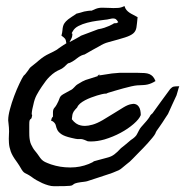

<svg xmlns="http://www.w3.org/2000/svg" viewBox="-20 -312 636 650"><path d="M456.6 77.6Q451.2 91.3 432.4 107.6Q413.6 124 388.3 137.6Q362.9 151.3 333.6 160.1Q309.7 166.9 287.7 166.9Q282.3 166.9 277.4 166.4Q264.3 160.6 259.9 159.6Q256.4 158.6 254 158.6Q253 158.6 250.8 158.9Q248.6 159.1 243 158.9Q237.4 158.6 221.3 154.7Q197.9 149.3 187.9 142.3Q177.8 135.2 174.2 127.9Q170.5 120.5 169.1 113.2Q167.6 105.9 160.3 100Q158.8 98.6 156.6 97.8Q154.4 97.1 152.9 96.6Q154.9 87.8 156.4 85.9Q157.8 83.9 158.6 83.7Q159.3 83.4 159.3 81.5V68.3Q159.3 58.5 163.9 53.4Q168.6 48.3 172 41.9Q178.8 29.3 180.5 23.6Q182.2 18 184.9 14.4Q187.6 10.7 194 7Q200.3 3.4 216.4 -5.4Q222.8 -8.3 225.7 -11Q228.6 -13.7 230.8 -15.9Q233 -18.1 235.5 -20.8Q237.9 -23.5 242.3 -26.4Q253.5 -33.2 258.9 -36.2Q264.3 -39.1 270.1 -41.3Q276 -43.5 284.8 -45.9Q293.5 -48.4 310.6 -54.2Q317 -57.6 318 -58.6L318.4 -59.1H317Q316 -59.1 313.3 -58.4Q310.6 -57.6 309.7 -56.7Q309.7 -56.2 311.6 -56.2Q314 -56.2 322.3 -57.6Q344.8 -61.6 359 -63.3Q373.1 -65 384.8 -65.5H445.4Q459.5 -65.5 469.3 -64.7Q479.1 -64 485.9 -61.1Q492.7 -58.1 497.6 -52.8Q502.5 -47.4 506.4 -37.6Q498.6 -32.7 492.2 -30.1Q485.9 -27.4 479.3 -25.9Q472.7 -24.4 464.4 -24Q456.1 -23.5 444.4 -23Q437.1 -22.5 424.1 -19.6Q411.2 -16.6 396.8 -12.7Q382.4 -8.8 368.7 -4.7Q355.1 -0.5 345.3 2.4Q341.4 3.9 340.9 4.4V4.8Q338.9 4.8 332.6 5.3Q331.1 5.3 324.3 7Q317.5 8.7 308.2 11.4Q298.9 14.1 288.2 18.3Q277.4 22.4 267.7 27.5Q257.9 32.7 250.8 38.8Q243.8 44.9 241.3 51.7Q237.4 55.6 234.7 58.8Q232 62 229.6 65.4Q225.7 72.2 225 77.1Q224.2 82 223.2 91.7Q236.4 109.3 253.5 112.7Q260.3 114.2 267.7 114.2Q278.4 114.2 293.3 110Q308.2 105.9 327.5 94.7Q346.8 83.4 364.8 72Q382.9 60.5 398.5 51.2Q414.1 41.9 424.9 40.5Q428.8 39.5 431.7 39.5Q436.6 39.5 441.5 41.7Q446.3 43.9 450 49.3Q453.7 54.6 455.1 62.2Q456.6 69.8 456.6 77.6ZM79.1 109.4V135.7Q79.1 140.1 79.3 147.5Q79.6 154.8 81.1 163.1Q82.5 171.4 85.4 177.2Q87.9 182.6 91.3 188.5Q94.7 194.3 98.1 198.2Q107.4 209.5 111.8 216.3Q116.2 223.1 120.8 228Q125.5 232.9 132.3 236.3Q139.2 239.7 152.8 244.6Q183.6 254.9 216.8 254.9H219.2Q251 254.9 280.3 243.2Q290 239.3 293.2 237.3Q296.4 235.4 297.1 234.6Q297.9 233.9 298.1 233.9Q298.3 233.9 301.8 232.9Q305.2 231.9 314.2 229.5Q323.2 227.1 341.3 222.2Q349.6 220.2 356 217.3Q362.3 214.4 367.7 210.2Q373 206.1 378.2 201.2Q383.3 196.3 389.2 189.9Q398.4 183.1 406.5 176Q414.6 168.9 422.9 162.1Q431.2 156.7 435.3 152.8Q439.5 148.9 441.9 145.5Q444.3 142.1 445.8 138.4Q447.3 134.8 450.2 129.9Q453.6 123 457.8 118.2Q461.9 113.3 466.6 108.2Q471.2 103 476.3 97.2Q481.4 91.3 486.8 83Q486.8 82 487.3 81.5Q487.3 81.1 487.8 81.1Q488.3 80.6 488.3 80.1Q488.3 79.6 488.8 79.1Q488.8 78.6 489.3 78.1Q491.2 75.7 492.2 75.2L493.2 74.2Q493.7 73.7 496.1 71.8Q511.2 50.3 526.1 30.3Q541 10.3 556.2 -10.7Q562.5 -17.6 568.1 -18.8Q573.7 -20 586.9 -20Q584 -12.7 582.3 -5.4Q580.6 2 577.6 10.7Q570.3 26.4 563 42.2Q555.7 58.1 548.8 73.7Q543.5 81.1 539.3 88.1Q535.2 95.2 530.3 102.1Q525.4 109.4 520.3 116.7Q515.1 124 510.3 130.9Q508.3 133.8 507.8 135.3Q507.3 136.7 505.9 140.1Q502.9 146 495.8 154.5Q488.8 163.1 480.7 172.1Q472.7 181.2 464.8 189.2Q457 197.3 452.1 202.1Q440.4 213.4 430.2 224.6Q419.9 235.8 407.7 244.6Q399.4 251 393.8 256.1Q388.2 261.2 381.3 264.6Q378.4 265.6 373.5 267.8Q368.7 270 363.5 272Q358.4 273.9 354.2 275.6Q350.1 277.3 348.6 277.3Q332 282.7 315.4 288.3Q298.8 293.9 281.7 299.3Q274.9 301.8 270.5 302.5Q266.1 303.2 262.2 303.7Q258.3 304.2 253.9 304.7Q249.5 305.2 242.7 306.6Q234.4 308.6 231.7 310.1Q229 311.5 227.5 313Q226.1 314.5 224.1 315.4Q222.2 316.4 216.1 317.1Q210 317.9 197.5 318.1Q185.1 318.4 162.6 318.4Q153.8 318.4 143.6 315.4Q133.3 312.5 123 307.9Q112.8 303.2 103.5 297.9Q94.2 292.5 87.9 287.6Q77.6 280.3 72.8 278.1Q67.9 275.9 64.5 273.9Q61 272 57.6 268.1Q54.2 264.2 47.9 252.9Q45.9 249.5 44.7 247.6Q43.5 245.6 42.2 243.9Q41 242.2 39.8 240.2Q38.6 238.3 36.1 234.9Q21.5 215.3 16.4 200.7Q11.2 186 10.3 171.9Q9.8 165 9.8 157.7Q9.8 150.4 10.3 142.6Q10.7 138.2 10.7 133.3Q10.7 120.6 8.8 105.5L7.8 96.2V93.8Q7.8 79.6 13.7 57.6Q19.5 35.6 28.1 12.9Q36.6 -9.8 45.7 -28.8Q54.7 -47.9 60.1 -55.7Q62 -57.1 63.5 -58.8Q64.9 -60.5 66.4 -62Q72.3 -69.3 75 -73.2Q77.6 -77.1 79.1 -79.3Q80.6 -81.5 81.5 -82.5Q82.5 -83.5 85 -85.7Q87.4 -87.9 92 -91.3Q96.7 -94.7 105.5 -102.1Q107.4 -103.5 108.9 -105.2Q110.4 -106.9 112.8 -108.4Q128.9 -122.1 145.8 -129.9Q162.6 -137.7 172.9 -144Q176.3 -146.5 179.4 -148.9Q182.6 -151.4 186.5 -153.8Q191.4 -157.2 195.3 -159.7Q199.2 -162.1 204.6 -165.5Q203.6 -171.4 202.9 -174.8Q202.1 -178.2 200.2 -180.9Q198.2 -183.6 195.3 -185.8Q192.4 -188 188 -191.4Q190.9 -202.1 191.4 -209.5Q191.9 -216.8 193.4 -222.7Q194.8 -228.5 198.5 -233.9Q202.1 -239.3 210.9 -246.6Q217.3 -251.5 223.4 -255.4Q229.5 -259.3 235.4 -263.2Q236.3 -264.2 237.3 -264.6Q238.3 -265.1 238.3 -265.6Q245.1 -267.1 251.5 -269Q257.8 -271 264.6 -272.9Q280.8 -275.9 285.2 -275.9Q289.6 -275.9 290.3 -275.9Q291 -275.9 292.5 -276.9Q293.9 -277.8 304.7 -282.2Q314.9 -286.1 326.9 -285.9Q338.9 -285.6 351.6 -285.2Q357.9 -284.7 363.8 -284.7Q370.1 -284.7 379.6 -285.2Q389.2 -285.6 401.4 -291.5Q403.8 -283.2 408.2 -278.1Q412.6 -272.9 418.5 -269Q424.3 -265.1 431.4 -261.7Q438.5 -258.3 445.8 -253.9Q443.8 -231.4 441.9 -219Q439.9 -206.5 431.2 -199Q422.4 -191.4 403.3 -185.3Q384.3 -179.2 347.7 -169.4Q338.4 -167 331.1 -163.6Q323.7 -160.2 314.9 -154.8Q304.7 -149.4 293.9 -143.3Q283.2 -137.2 272.9 -131.3Q268.1 -128.4 266.6 -127.7Q265.1 -127 264.4 -127Q263.7 -127 262 -126.5Q260.3 -126 255.4 -124Q246.6 -119.6 240.2 -114.3Q233.9 -108.9 225.6 -104Q216.8 -99.1 214.4 -98.6Q211.9 -98.1 210.7 -97.7Q209.5 -97.2 207.5 -95.2Q205.6 -93.3 197.3 -85.4Q189.9 -79.1 182.6 -76.2Q175.3 -73.2 166.7 -67.9Q158.2 -62.5 147.2 -51.8Q136.2 -41 121.6 -19Q111.3 -3.9 104 9.8Q96.7 23.4 92.8 43Q88.4 60.5 87.9 66.9Q87.4 71.3 87.4 73.2Q87.4 74.2 87.6 75.4Q87.9 76.7 88.9 77.1V77.6Q88.9 79.1 87.9 83Q86.9 88.9 85.4 89.8Q84 90.8 82.5 92Q81.1 93.3 80.1 96.4Q79.1 99.6 79.1 109.4ZM215.3 -169.4Q225.1 -174.3 234.1 -179.4Q243.2 -184.6 252 -189.5Q252 -190.4 252.9 -190.4Q253.9 -190.4 254.9 -191.4Q269 -196.8 283.4 -202.1Q297.9 -207.5 312 -212.9Q323.7 -214.8 333.3 -218Q342.8 -221.2 349.9 -224.4Q356.9 -227.5 361.1 -230Q365.2 -232.4 365.7 -232.9Q368.7 -233.9 369.6 -233.6Q370.6 -233.4 371.6 -233.4H372.6Q373 -233.4 374.3 -233.6Q375.5 -233.9 380.4 -236.8Q376 -244.6 371.6 -247.6Q367.7 -249.5 363.3 -249.5Q362.3 -249.5 358.9 -249.3Q355.5 -249 349.1 -247.3Q342.8 -245.6 335.4 -245.1Q324.2 -243.7 307.9 -241.5Q291.5 -239.3 275.4 -235.1Q259.3 -231 245.8 -224.1Q232.4 -217.3 226.6 -206.5Q223.1 -200.7 222.7 -199.7V-199.2H223.1Q223.6 -199.2 224.6 -198.2Q225.1 -197.8 225.1 -196.3Q225.1 -194.3 224.6 -191.4Q224.6 -187.5 221.4 -180.9Q218.3 -174.3 215.3 -169.4Z"/></svg>

Font: DimaRavanNevis
Style: regular
Weight: 400
Designer: R.Balvardi
Foundry: Dima Software Group
Version: Version 1.00;May 26, 2019;FontCreator 11.5.0.2427 64-bit